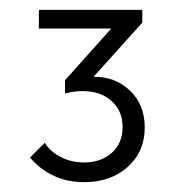

<svg xmlns="http://www.w3.org/2000/svg" viewBox="-20 -702 369 390"><path d="M151 -332Q116 -332 88 -345.5Q60 -359 41 -382L71 -412Q82 -394 103.5 -383Q125 -372 151 -372Q185 -372 207 -391.5Q229 -411 229 -444Q229 -477 206.5 -497Q184 -517 148 -517Q130 -517 112 -512V-539L206 -644H59V-682H269V-656L170 -546H172Q215 -546 244.5 -517.5Q274 -489 274 -443Q274 -394 239.5 -363Q205 -332 151 -332Z"/></svg>

Font: Outfit ExtraLight
Style: Regular
Weight: 200
Designer: Rodrigo Fuenzalida
Foundry: fragTYPE
Version: Version 1.100; ttfautohint (v1.8.4.7-5d5b);gftools[0.9.27]